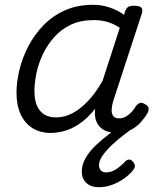

<svg xmlns="http://www.w3.org/2000/svg" viewBox="-20 -539 663 803"><path d="M193 17Q148 17 116 -3Q84 -23 66.5 -61Q49 -99 49 -151Q49 -196 61 -246Q73 -296 98 -344.5Q123 -393 161 -432.5Q199 -472 251 -495.5Q303 -519 370 -519Q404 -519 437.5 -508Q471 -497 499 -477L502 -489Q508 -505 516 -510Q524 -515 540 -515Q565 -515 571.5 -506.5Q578 -498 573 -482L454 -118Q448 -99 447 -82Q446 -65 453 -54.5Q460 -44 478 -44Q494 -44 507.5 -52Q521 -60 531.5 -72Q542 -84 549 -96Q555 -104 564 -108Q573 -112 587 -103Q601 -95 601.5 -85.5Q602 -76 597 -66Q586 -47 568.5 -27.5Q551 -8 526.5 4.5Q502 17 471 17Q446 17 428 10.5Q410 4 398.5 -7.5Q387 -19 381.5 -35.5Q376 -52 377 -72Q377 -75 377.5 -78Q378 -81 378 -84Q345 -43 311 -20.5Q277 2 246.5 9.5Q216 17 193 17ZM124 -158Q124 -123 134 -98.5Q144 -74 164 -61Q184 -48 215 -48Q249 -48 282 -65Q315 -82 347.5 -116Q380 -150 409 -201L481 -423Q451 -442 425 -448.5Q399 -455 372 -455Q317 -455 276 -435.5Q235 -416 206 -383Q177 -350 158.5 -310.5Q140 -271 132 -231Q124 -191 124 -158ZM394 244Q360 244 341 226Q322 208 322 179Q322 149 338.5 121Q355 93 382 67.5Q409 42 440.5 18.5Q472 -5 502 -25H558V-20Q531 0 502.5 21.5Q474 43 449.5 66Q425 89 409.5 111Q394 133 394 152Q394 165 401.5 173.5Q409 182 424 182Q444 182 463.5 170Q483 158 503 137Q509 130 518 128.5Q527 127 535 136Q541 142 543.5 150Q546 158 540 168Q526 188 502 205.5Q478 223 450 233.5Q422 244 394 244Z"/></svg>

Font: Playwrite RO Light
Style: Regular
Weight: 300
Version: Version 1.002